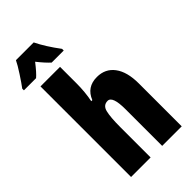

<svg xmlns="http://www.w3.org/2000/svg" viewBox="-331 -1056 1139 1139"><g transform="rotate(-45 239.0 -486.5)"><path d="M53 -973Q41 -947 10 -899.5Q-21 -852 -40 -827V-813H62Q86 -833 127 -886Q165 -838 193 -813H294V-827Q234 -907 202 -973ZM46 -760V0H210V-253Q210 -338 220 -378Q230 -418 267 -418Q307 -418 307 -308V0H471V-360Q471 -457 431.5 -510Q392 -563 322 -563Q237 -563 206 -485H197Q210 -549 210 -622V-760Z"/></g></svg>

Font: Noto Sans Display Condensed Black
Style: Regular
Weight: 900
Width: 3
Designer: Monotype Design team
Foundry: Monotype Imaging Inc.
Version: 1.000